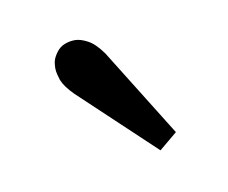

<svg xmlns="http://www.w3.org/2000/svg" viewBox="-34 -611 255 215"><g transform="rotate(-10 94.0 -504.0)"><path d="M50.3 -513.7Q40.5 -523.4 37.1 -531.7Q36.1 -534.7 35.2 -538.3Q34.2 -542 34.2 -545.9Q34.2 -550.8 35.4 -554.7Q36.6 -558.6 40.3 -563.5Q43.9 -568.4 49.6 -570.6Q55.2 -572.8 61.3 -572.8Q67.4 -572.8 75.4 -568.6Q83.5 -564.5 92.3 -552.2L154.8 -451.7L134.3 -434.6Z"/></g></svg>

Font: Parastoo Print
Style: Print
Weight: 400
Foundry: Saber Rastikerdar (saber.rastikerdar@gmail.com)
Version: Version 1.0.0-alpha5